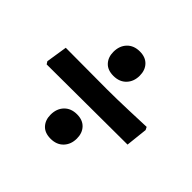

<svg xmlns="http://www.w3.org/2000/svg" viewBox="-131 -640 767 767"><g transform="rotate(45 253.0 -256.5)"><path d="M177 -430Q177 -464 197 -485Q217 -506 251 -506Q283 -506 301 -487Q319 -468 319 -437Q319 -404 299 -383Q279 -362 245 -362Q212 -362 194.5 -381Q177 -400 177 -430ZM252 -207 24 -206 17 -217 31 -307 266 -306Q316 -306 388 -308.5Q460 -311 483 -312L489 -300L479 -208ZM177 -75Q177 -109 197 -130Q217 -151 251 -151Q283 -151 301 -132Q319 -113 319 -82Q319 -49 299 -28Q279 -7 245 -7Q212 -7 194.5 -26Q177 -45 177 -75Z"/></g></svg>

Font: Sahitya
Style: Bold
Weight: 700
Designer: Juan Pablo del Peral
Foundry: Juan Pablo del Peral (http://www.huertatipografica.com)
Version: Version 1.001;PS 001.000;hotconv 1.0.70;makeotf.lib2.5.58329